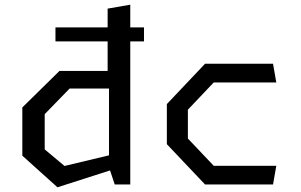

<svg xmlns="http://www.w3.org/2000/svg" viewBox="-20 -785 1280 817"><path d="M216 -668.3H471.5H486H592.7V-608.8H216ZM443.8 -73.3V-431.3L438 -451.7V-748.3L534.3 -765V0H468.2ZM482.3 -408.2H276.2L170.2 -299.2V-149.3L254.5 -78.8L482.3 -133.2V-70.7L224.5 12L75 -122.5V-327.8L233.2 -483.3H482.3Z M690 -171.5V-342.2L852.5 -513.7H1141.8L1155.7 -434.2H889.5L779.5 -318.2V-195.5L889.5 -79.5H1155.7L1141.8 0H852.5Z"/></svg>

Font: Monaspace Krypton Var ExLight
Style: Regular
Weight: 200
Designer: Riley Cran and the Lettermatic Team
Version: Version 1.200 (Monaspace Krypton Var)